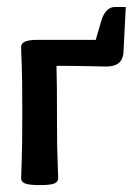

<svg xmlns="http://www.w3.org/2000/svg" viewBox="-20 -534 386 559"><path d="M95.7 4.9Q64 4.9 52.7 0Q41.5 -4.9 41.5 -15.1Q41.5 -27.8 43.2 -66.2Q44.9 -104.5 44.9 -208Q44.9 -311 43.2 -348.1Q41.5 -385.3 41.5 -397.9Q41.5 -418 88.9 -418H258.8L274.4 -471.7Q286.6 -513.7 314.9 -513.7H346.2L339.4 -380.4Q336.4 -340.3 290 -340.3Q276.9 -340.3 240.2 -341.3Q203.6 -342.3 144.5 -342.3Q146 -299.3 146 -167Q146 -104.5 147.7 -66.2Q149.4 -27.8 149.4 -15.1Q149.4 -4.9 138.7 0Q127.9 4.9 95.7 4.9Z"/></svg>

Font: ALMAS
Style: Bold
Weight: 700
Designer: ALMAS Font/ by Husham Jawad Kadhim, derived from the Bainsely font by/ Paul James MIller
Foundry: High-Logic / Made with FontCreator
Version: Version 1.411;September 19, 2021;FontCreator 14.0.0.2814 32-